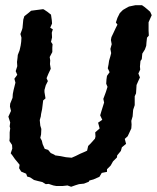

<svg xmlns="http://www.w3.org/2000/svg" viewBox="-20 -698 600 734"><path d="M252 16 238 11 220 13H195L184 11L166 5L155 6L142 -2L125 -6L110 -10L95 -20L84 -23L80 -34L61 -42L53 -55L55 -68L47 -78L37 -90L28 -103L21 -112L27 -130L26 -144L16 -159L17 -171V-192L19 -207L17 -215L19 -230L12 -252L22 -274L18 -291L19 -302L28 -324L29 -339L32 -354L37 -374L39 -382L35 -397L46 -412L40 -426L46 -445L45 -461L47 -477L48 -488L55 -506L59 -524L61 -538L62 -554L58 -568L64 -584L66 -591L69 -623L73 -636L87 -647L99 -657L114 -659L145 -663L149 -661L161 -653L175 -642L178 -621L179 -608L172 -592L182 -586L178 -573L179 -555L175 -538L181 -529L180 -516V-499L170 -480L172 -467L171 -453L174 -435L165 -416L158 -399L163 -388L155 -372L150 -354V-346L154 -322L145 -314L141 -281L137 -262L136 -253L132 -239L134 -218L138 -205L137 -184L134 -171L140 -160L143 -147L151 -129L164 -125L174 -113L187 -107L191 -104L212 -101L232 -97L254 -95L270 -102L286 -110L300 -116L313 -122L317 -140L327 -150L343 -168L345 -176L344 -192L361 -207L355 -229L371 -240L363 -257L368 -274L378 -306L375 -320L381 -336L385 -347L391 -366L386 -378L387 -394L389 -408L399 -422L392 -437L395 -452L397 -466L402 -483L405 -495L402 -511L407 -529L404 -545L406 -556L415 -575L422 -590L429 -604L423 -612L429 -630L438 -648L450 -660L462 -667L473 -673L497 -678H523L533 -671L545 -661L554 -653L560 -640L548 -613V-592V-581L549 -562L542 -554L540 -536L539 -523L534 -509L524 -493L522 -472L517 -465L515 -444L516 -432L509 -417L515 -402L509 -389L502 -373L501 -356L500 -341L495 -330V-311V-296L489 -278L487 -253L482 -236L483 -222L482 -207L476 -194L468 -177L457 -167L462 -148L446 -135L442 -121L428 -104L427 -96L412 -81L403 -65L389 -51V-41L369 -37L360 -22L337 -12L322 -8L319 -3L301 4L282 6L269 10Z"/></svg>

Font: Winky Rough Medium
Style: Italic
Weight: 500
Italic angle: -8.97852°
Designer: Simon Atzbach
Foundry: typofactur
Version: Version 1.206; ttfautohint (v1.8.4.7-5d5b)